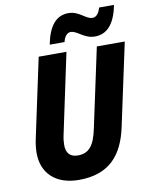

<svg xmlns="http://www.w3.org/2000/svg" viewBox="-100 -1001 852 1083"><g transform="rotate(-10 326.5 -459.0)"><path d="M233 -770H318C325 -803 343 -820 361 -820C400 -820 430 -771 493 -771C556 -771 607 -813 629 -928H544C533 -892 518 -877 497 -877C459 -877 429 -927 367 -927C296 -927 253 -873 233 -770ZM264 10C438 10 519 -86 552 -243L653 -714H493L396 -261C377 -167 345 -127 282 -127C237 -127 215 -152 215 -198C215 -215 217 -235 222 -257L319 -714H160L62 -255C57 -231 54 -202 54 -180C54 -66 130 10 264 10Z"/></g></svg>

Font: Noto Sans SemiCondensed ExtraBold
Style: Italic
Weight: 800
Width: 4
Italic angle: -12°
Designer: Monotype Design Team
Foundry: Monotype Imaging Inc.
Version: Version 2.013